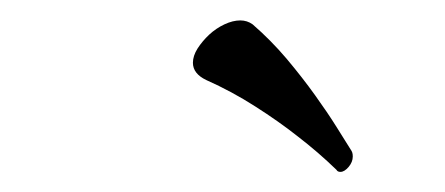

<svg xmlns="http://www.w3.org/2000/svg" viewBox="-20 -589 440 190"><path d="M327.1 -440.9Q328.1 -439.5 328.6 -438Q329.1 -436.5 329.1 -434.1Q329.1 -428.7 325 -423.8Q320.8 -418.9 316.9 -418.9Q314 -418.9 313 -420.9Q294.9 -438.5 273.9 -454.6Q255.9 -468.8 232.7 -483.6Q209.5 -498.5 184.1 -509.8Q170.9 -516.1 170.9 -526.9Q170.9 -533.7 175.5 -541Q180.2 -548.3 187 -554.7Q193.8 -561 202.1 -564.9Q210.4 -568.8 217.8 -568.8Q224.6 -568.8 230 -564.9Q248 -549.3 263.7 -530.8Q279.3 -512.2 291.7 -494.9Q304.2 -477.5 313.2 -463.1Q322.3 -448.7 327.1 -440.9Z"/></svg>

Font: Mervale Script
Style: Regular
Weight: 400
Designer: Astigmatic (AOETI)
Foundry: Astigmatic (AOETI)
Version: Version 1.000